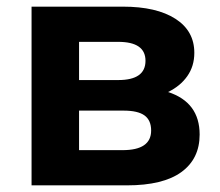

<svg xmlns="http://www.w3.org/2000/svg" viewBox="-20 -558 662 578"><path d="M75 -538H350Q451 -538 508 -501.5Q565 -465 565 -399Q565 -359 544 -329Q523 -299 486 -281Q581 -250 581 -153Q581 -80 526 -40Q471 0 362 0H75ZM435 -165Q435 -196 415 -210.5Q395 -225 352 -225H218V-106H349Q435 -106 435 -165ZM418 -375Q418 -432 336 -432H218V-317H336Q418 -317 418 -375Z"/></svg>

Font: Chess Sans
Style: Bold
Weight: 700
Designer: Wolf Bōese
Foundry: Wolf Bōese
Version: Version 7.223